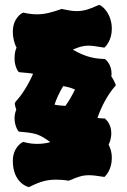

<svg xmlns="http://www.w3.org/2000/svg" viewBox="-20 -737 514 778"><path d="M448 -396C448 -395 442 -412 431 -428C432 -432 432 -435 432 -439C432 -475 410 -494 408 -495L405 -498H400C349 -500 315 -513 275 -536C301 -547 317 -552 338 -552C354 -552 371 -549 396 -545L403 -544L407 -548C409 -550 433 -575 433 -619C433 -625 433 -631 432 -638C424 -694 389 -714 387 -715L382 -717L376 -715C343 -700 320 -692 291 -692C275 -692 256 -695 233 -700L229 -701L225 -699C189 -687 163 -679 130 -679C114 -679 97 -681 78 -685L74 -686L70 -684C68 -683 32 -663 32 -609C32 -582 39 -559 47 -544C41 -531 39 -517 39 -499C39 -471 51 -451 52 -450L56 -445L62 -444C84 -442 100 -441 114 -438C95 -393 67 -350 44 -326L40 -319V-317C40 -316 41 -306 46 -293C41 -280 39 -270 39 -258C39 -230 51 -210 52 -209L56 -204L62 -203C125 -198 140 -193 184 -161C166 -156 148 -154 130 -154C114 -154 97 -156 78 -161L74 -162L70 -160C68 -159 32 -139 32 -85C32 3 92 20 93 20L98 21L102 19C142 -1 170 -9 207 -9C221 -9 240 -8 256 -5L262 -6C296 -21 315 -27 340 -27C355 -27 372 -25 396 -21L403 -20L407 -24C409 -26 433 -51 433 -95C433 -101 433 -107 432 -114C430 -129 425 -141 420 -152L423 -157C429 -172 431 -186 431 -198C431 -234 409 -253 408 -254L405 -257H400C391 -257 383 -258 375 -259C390 -304 416 -353 445 -386L449 -390ZM236 -388C254 -385 269 -381 284 -374C272 -350 259 -327 245 -308C228 -309 214 -310 201 -313C209 -338 222 -365 236 -388Z"/></svg>

Font: Hanalei Fill
Style: Regular
Weight: 400
Designer: Astigmatic (AOETI)
Foundry: Astigmatic (AOETI)
Version: Version 1.000